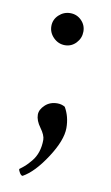

<svg xmlns="http://www.w3.org/2000/svg" viewBox="-70 -460 367 634"><g transform="rotate(10 113.5 -142.5)"><path d="M124 -120.1Q137.7 -120.1 149.4 -113.3Q167 -83 167 -44.9Q167 -3.9 128.4 55.4Q89.8 114.7 51.8 135.7Q46.9 135.7 42 127.9Q37.1 120.1 37.1 115.2Q48.3 106.9 55.7 100.3Q63 93.8 74.7 79.8Q86.4 65.9 92.5 47.4Q98.6 28.8 98.6 6.8Q98.6 -8.8 82.5 -30.8Q66.4 -52.7 66.4 -72.3Q66.4 -89.4 82.8 -104.7Q99.1 -120.1 124 -120.1ZM75.9 -329.8Q59.6 -346.2 59.6 -368.2Q59.6 -390.1 75.9 -405.5Q92.3 -420.9 114.3 -420.9Q136.2 -420.9 151.6 -405.5Q167 -390.1 167 -368.2Q167 -346.2 151.6 -329.8Q136.2 -313.5 114.3 -313.5Q92.3 -313.5 75.9 -329.8Z"/></g></svg>

Font: Amiri
Style: Slanted
Weight: 400
Italic angle: 9°
Designer: Khaled Hosny
Version: Version 000.107